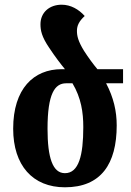

<svg xmlns="http://www.w3.org/2000/svg" viewBox="-20 -786 558 816"><path d="M256 10C409 10 476 -89 476 -253C476 -313 463 -371 431 -432H503V-492H394C377 -512 355 -542 337 -570C312 -611 307 -633 307 -655C307 -677 316 -696 340 -718C315 -746 281 -766 242 -766C190 -766 152 -733 152 -683C152 -657 157 -630 189 -583C214 -545 238 -514 256 -492H242C123 -492 36 -409 36 -239C36 -83 119 10 256 10ZM256 -50C204 -50 182 -115 182 -239C182 -388 213 -432 261 -432H288C325 -370 334 -308 334 -246C334 -126 315 -50 256 -50Z"/></svg>

Font: Noto Serif Armenian ExtraCondensed ExtraBold
Style: Regular
Weight: 800
Width: 2
Designer: Monotype Design Team
Foundry: Monotype Imaging Inc.
Version: Version 2.008